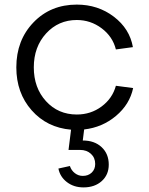

<svg xmlns="http://www.w3.org/2000/svg" viewBox="-20 -545 650 835"><path d="M328 107H278L289 19Q184 10 117.5 -65.5Q51 -141 51 -252Q51 -370 125.5 -447.5Q200 -525 314 -525Q406 -525 475 -472.5Q544 -420 558 -340L484 -330Q470 -386 422 -422Q374 -458 314 -458Q234 -458 180.5 -399.5Q127 -341 127 -252Q127 -163 180 -105Q233 -47 314 -47Q375 -47 422 -82Q469 -117 484 -172L559 -162Q544 -91 484.5 -41Q425 9 346 18L340 66Q391 66 422 95Q453 124 453 171Q453 215 422.5 242.5Q392 270 343 270Q301 270 271 247Q241 224 234 188L284 177Q290 196 305.5 208Q321 220 340 220Q364 220 379 205.5Q394 191 394 168Q394 141 375.5 124Q357 107 328 107Z"/></svg>

Font: Metropolitano
Style: Regular
Weight: 400
Designer: Fonts by Alex Slobzheninov & Chris M. Simpson / Changes by Cristiano Sobral
Foundry: Fonts by Alex Slobzheninov & Chris M. Simpson / Changes by Cristiano Sobral
Version: Version 1.00;August 30, 2020;FontCreator 13.0.0.2681 64-bit